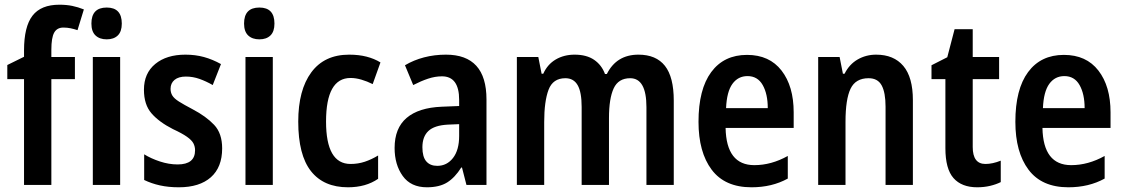

<svg xmlns="http://www.w3.org/2000/svg" viewBox="-20 -785 4772 815"><path d="M298 -449H198V0H82V-449H11V-509L82 -544V-571Q82 -672 118 -718.5Q154 -765 232 -765Q262 -765 286.5 -760Q311 -755 336 -745L309 -657Q294 -662 279.5 -665Q265 -668 249 -668Q222 -668 210 -646.5Q198 -625 198 -574V-543H298ZM433 -753Q497 -753 497 -685Q497 -651 480 -634.5Q463 -618 433 -618Q403 -618 385.5 -634.5Q368 -651 368 -685Q368 -753 433 -753ZM490 -543V0H374V-543Z M923 -155Q923 -75 875 -32.5Q827 10 739 10Q695 10 659 2Q623 -6 592 -21V-130Q621 -112 659 -99.5Q697 -87 734 -87Q808 -87 808 -147Q808 -163 801 -176.5Q794 -190 773.5 -204.5Q753 -219 714 -237Q655 -267 623 -304Q591 -341 591 -404Q591 -474 639 -513.5Q687 -553 767 -553Q809 -553 845.5 -543Q882 -533 918 -513L883 -424Q855 -440 827 -450Q799 -460 769 -460Q738 -460 721 -446Q704 -432 704 -408Q704 -392 711.5 -379.5Q719 -367 739.5 -354Q760 -341 798 -321Q855 -291 889 -255Q923 -219 923 -155Z M1081 -753Q1145 -753 1145 -685Q1145 -651 1128 -634.5Q1111 -618 1081 -618Q1051 -618 1033.5 -634.5Q1016 -651 1016 -685Q1016 -753 1081 -753ZM1138 -543V0H1022V-543Z M1457 10Q1354 10 1300 -58.5Q1246 -127 1246 -269Q1246 -403 1301.5 -478Q1357 -553 1462 -553Q1503 -553 1536 -544.5Q1569 -536 1595 -520L1562 -428Q1538 -440 1514 -447Q1490 -454 1468 -454Q1364 -454 1364 -269Q1364 -89 1468 -89Q1500 -89 1528.5 -98.5Q1557 -108 1585 -125V-26Q1533 10 1457 10Z M1873 -553Q2045 -553 2045 -363V0H1960L1941 -74H1938Q1911 -31 1878 -10.5Q1845 10 1792 10Q1724 10 1689.5 -38Q1655 -86 1655 -157Q1655 -241 1706 -284.5Q1757 -328 1855 -332L1929 -335V-361Q1929 -461 1856 -461Q1827 -461 1797 -451Q1767 -441 1734 -424L1699 -508Q1736 -530 1780 -541.5Q1824 -553 1873 -553ZM1881 -256Q1824 -253 1798.5 -229Q1773 -205 1773 -160Q1773 -119 1789.5 -100Q1806 -81 1836 -81Q1877 -81 1903 -114.5Q1929 -148 1929 -208V-258Z M2690 -553Q2765 -553 2802.5 -505.5Q2840 -458 2840 -358V0H2724V-330Q2724 -453 2655 -453Q2605 -453 2585 -410Q2565 -367 2565 -284V0H2449V-331Q2449 -394 2432 -423.5Q2415 -453 2380 -453Q2327 -453 2308.5 -404Q2290 -355 2290 -267V0H2174V-543H2265L2279 -472H2286Q2304 -512 2339 -532.5Q2374 -553 2419 -553Q2470 -553 2502 -531Q2534 -509 2548 -471H2556Q2597 -553 2690 -553Z M3151 -552Q3246 -552 3297.5 -485.5Q3349 -419 3349 -308V-242H3060Q3063 -84 3182 -84Q3254 -84 3324 -123V-27Q3257 10 3170 10Q3057 10 3001 -64.5Q2945 -139 2945 -268Q2945 -406 2999 -479Q3053 -552 3151 -552ZM3153 -462Q3113 -462 3089 -429Q3065 -396 3062 -326H3239Q3239 -386 3217.5 -424Q3196 -462 3153 -462Z M3699 -553Q3774 -553 3814.5 -505Q3855 -457 3855 -360V0H3739V-332Q3739 -392 3722.5 -422.5Q3706 -453 3667 -453Q3612 -453 3590.5 -408.5Q3569 -364 3569 -268V0H3453V-543H3544L3558 -472H3565Q3585 -512 3620.5 -532.5Q3656 -553 3699 -553Z M4163 -89Q4193 -89 4228 -103V-12Q4208 -2 4182.5 4Q4157 10 4128 10Q4062 10 4027.5 -29Q3993 -68 3993 -156V-449H3934V-508L4001 -542L4032 -661H4109V-543H4221V-449H4109V-161Q4109 -89 4163 -89Z M4496 -552Q4591 -552 4642.5 -485.5Q4694 -419 4694 -308V-242H4405Q4408 -84 4527 -84Q4599 -84 4669 -123V-27Q4602 10 4515 10Q4402 10 4346 -64.5Q4290 -139 4290 -268Q4290 -406 4344 -479Q4398 -552 4496 -552ZM4498 -462Q4458 -462 4434 -429Q4410 -396 4407 -326H4584Q4584 -386 4562.5 -424Q4541 -462 4498 -462Z"/></svg>

Font: Noto Sans Condensed SemiBold
Style: Regular
Weight: 600
Width: 3
Designer: Monotype Design Team
Foundry: Monotype Imaging Inc.
Version: Version 2.013; ttfautohint (v1.8.4.7-5d5b)